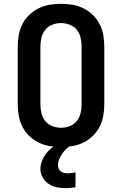

<svg xmlns="http://www.w3.org/2000/svg" viewBox="-20 -763 640 1007"><path d="M300 8Q270 8 240 3Q210 -2 182.5 -15.5Q155 -29 133 -50.5Q111 -72 97.5 -98.5Q84 -125 78.5 -155Q73 -185 73 -215V-520Q73 -550 78.5 -580Q84 -610 97.5 -636.5Q111 -663 133 -684.5Q155 -706 182.5 -719.5Q210 -733 240 -738Q270 -743 300 -743Q330 -743 360 -738Q390 -733 417.5 -719.5Q445 -706 467 -684.5Q489 -663 502.5 -636.5Q516 -610 521.5 -580Q527 -550 527 -520V-215Q527 -185 521.5 -155Q516 -125 502.5 -98.5Q489 -72 467 -50.5Q445 -29 417.5 -15.5Q390 -2 360 3Q330 8 300 8ZM300 -93Q323 -93 345.5 -101.5Q368 -110 382.5 -128Q397 -146 402.5 -169Q408 -192 408 -215V-520Q408 -543 402.5 -566Q397 -589 382.5 -607Q368 -625 345.5 -633.5Q323 -642 300 -642Q277 -642 254.5 -633.5Q232 -625 217.5 -607Q203 -589 197.5 -566Q192 -543 192 -520V-215Q192 -192 197.5 -169Q203 -146 217.5 -128Q232 -110 254.5 -101.5Q277 -93 300 -93ZM323 224Q300 224 277 219Q254 214 234.5 201Q215 188 203.5 167Q192 146 192 123Q192 103 199 84Q206 65 217.5 48.5Q229 32 244 18.5Q259 5 276 -6L279 -8H353V0Q339 7 327 18.5Q315 30 306 43.5Q297 57 290.5 72Q284 87 284 103Q284 113 288 122Q292 131 300 136.5Q308 142 317.5 144Q327 146 337 146Q347 146 357 144.5Q367 143 376 141V219Q363 221 349.5 222.5Q336 224 323 224Z"/></svg>

Font: Iosevka Aile
Style: Bold
Weight: 700
Designer: Belleve Invis
Foundry: Belleve Invis
Version: Version 28.0.1; ttfautohint (v1.8.4)